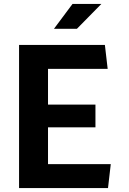

<svg xmlns="http://www.w3.org/2000/svg" viewBox="-20 -959 660 979"><path d="M77.2 0V-730H224.8V0ZM530.7 0H151.4V-122.1H544.8ZM466.7 -309.9H163.9V-425.8H466.7ZM151.4 -607.9V-730H514.8L529 -607.9ZM496.9 -939H349.8L255.1 -812.1H372.1Z"/></svg>

Font: Monaspace Krypton Var
Style: Regular
Weight: 400
Designer: Riley Cran and the Lettermatic Team
Version: Version 1.101 (Monaspace Krypton Var)